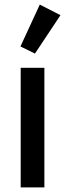

<svg xmlns="http://www.w3.org/2000/svg" viewBox="-20 -815 283 835"><path d="M70 0V-520H173V0ZM132 -582 69 -613 153 -795 243 -749Z"/></svg>

Font: IBM Plex Sans Condensed Medium
Style: Regular
Weight: 500
Width: 3
Designer: Mike Abbink, Paul van der Laan, Pieter van Rosmalen
Foundry: Bold Monday
Version: Version 1.3